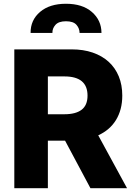

<svg xmlns="http://www.w3.org/2000/svg" viewBox="-20 -986 702 1006"><path d="M55 -727.3H355.5Q416.9 -727.3 465.9 -710.4Q514.9 -693.5 549.4 -662.1Q583.8 -630.7 602.3 -585.9Q620.7 -541.2 620.7 -485.1Q620.7 -447.4 612.2 -415.3Q603.7 -383.2 587.5 -356.9Q571.4 -330.6 547.9 -310.5Q524.5 -290.5 494.7 -277L645.6 0H453.8L321 -248.9H230.8V0H55ZM190 -923.7Q240.1 -966.3 325.6 -966.3Q411.6 -966.3 460.9 -923.7Q511.4 -880.3 511.7 -813.6H397Q396.7 -837.7 380.3 -856.2Q364 -874.6 325.6 -874.6Q287.3 -874.6 270.6 -855.8Q253.9 -837 254.6 -813.6H140.3Q139.6 -880.7 190 -923.7ZM230.8 -387.4H317.5Q376.8 -387.4 407.7 -411Q438.6 -434.7 438.6 -485.1Q438.6 -585.6 317.5 -585.6H230.8Z"/></svg>

Font: Inter P Extra Bold
Style: Regular
Weight: 800
Designer: Rasmus Andersson
Foundry: rsms
Version: Version 3.018;git-588b23468